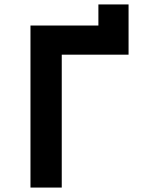

<svg xmlns="http://www.w3.org/2000/svg" viewBox="-20 -845 640 865"><path d="M117.3 0V-730H423.3V-825H559.2V-598.7H258.2V0Z"/></svg>

Font: JetBrains Mono
Style: Regular
Weight: 400
Monospace: yes
Designer: Philipp Nurullin, Konstantin Bulenkov
Foundry: JetBrains
Version: Version 2.305